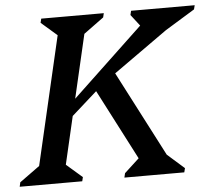

<svg xmlns="http://www.w3.org/2000/svg" viewBox="-76 -745 892 800"><g transform="rotate(-5 370.0 -345.0)"><path d="M-25.5 0 -21.4 -18.3 98.2 -104.9 53.4 -39 195.4 -651 222.8 -584.2 120.7 -672.9 124.9 -690H386.6L382.4 -672.6L262.8 -585.1L307.7 -651L165.7 -39L138.2 -105.8L240.3 -17.1L236.1 0ZM412.4 0 416.7 -18.1 505.3 -99.7 504.4 -25 313.3 -394.4 402.7 -454 624.9 -25 585.2 -89.8 667.3 -17.3 662.9 0ZM140.1 -253.9 568.1 -658.4 574.5 -571.8 496.5 -672.6 500.7 -690H766.8L762.4 -672.9L628 -590.5L708.1 -646.4L360.9 -399.7L197.2 -253.9Z"/></g></svg>

Font: Platypi Light
Style: Italic
Weight: 300
Italic angle: -13°
Designer: David Sargent
Foundry: Bolt Cutter Type
Version: Version 1.200